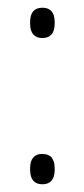

<svg xmlns="http://www.w3.org/2000/svg" viewBox="-20 -470 218 497"><path d="M89.5 7Q74 7 66 -2.5Q58 -12 58 -30V-35Q58 -53 66 -62.2Q74 -71.5 89.5 -71.5Q105.5 -71.5 113.5 -62.2Q121.5 -53 121.5 -35V-30Q121.5 -12 113.5 -2.5Q105.5 7 89.5 7ZM89.5 -371.5Q74 -371.5 66 -381Q58 -390.5 58 -408.5V-413.5Q58 -431.5 66 -440.8Q74 -450 89.5 -450Q105.5 -450 113.5 -440.8Q121.5 -431.5 121.5 -413.5V-408.5Q121.5 -390.5 113.5 -381Q105.5 -371.5 89.5 -371.5Z"/></svg>

Font: Anek Devanagari Medium ExtraLight
Style: Regular
Weight: 250
Version: Version 1.003